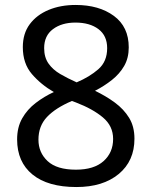

<svg xmlns="http://www.w3.org/2000/svg" viewBox="-20 -744 612 774"><path d="M285 -724Q379 -724 439 -680Q499 -636 499 -553Q499 -510 480.5 -478Q462 -446 431 -421.5Q400 -397 363 -378Q407 -357 443 -330.5Q479 -304 500.5 -269Q522 -234 522 -185Q522 -95 458.5 -42.5Q395 10 288 10Q173 10 111 -40.5Q49 -91 49 -182Q49 -231 69.5 -267Q90 -303 124 -329Q158 -355 197 -373Q145 -403 108.5 -445.5Q72 -488 72 -554Q72 -609 100 -646.5Q128 -684 176 -704Q224 -724 285 -724ZM284 -653Q229 -653 193.5 -626.5Q158 -600 158 -550Q158 -513 175.5 -488Q193 -463 223 -445.5Q253 -428 289 -412Q341 -434 376.5 -465Q412 -496 412 -550Q412 -600 377 -626.5Q342 -653 284 -653ZM135 -181Q135 -129 172 -94.5Q209 -60 286 -60Q359 -60 397.5 -94.5Q436 -129 436 -184Q436 -236 395 -270.5Q354 -305 286 -331L270 -337Q204 -309 169.5 -272.5Q135 -236 135 -181Z"/></svg>

Font: Noto Sans Batak
Style: Regular
Weight: 400
Designer: Monotype Design Team
Foundry: Monotype Imaging Inc.
Version: Version 2.002; ttfautohint (v1.8.4.7-5d5b)